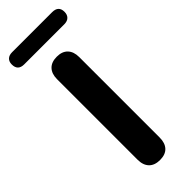

<svg xmlns="http://www.w3.org/2000/svg" viewBox="-327 -914 950 950"><g transform="rotate(-45 148.5 -438.5)"><path d="M149 9Q111 9 91 -12Q71 -33 71 -71V-634Q71 -672 91 -693Q111 -714 149 -714Q186 -714 206 -693Q226 -672 226 -634V-71Q226 -33 206.5 -12Q187 9 149 9ZM8 -801Q-36 -801 -36 -844Q-36 -864 -24.5 -875Q-13 -886 8 -886H288Q333 -886 333 -844Q333 -824 321.5 -812.5Q310 -801 288 -801Z"/></g></svg>

Font: Nunito ExtraLight ExtraBold
Style: Regular
Weight: 800
Version: Version 3.602